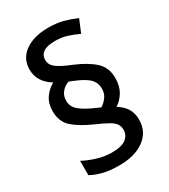

<svg xmlns="http://www.w3.org/2000/svg" viewBox="-187 -854 831 942"><g transform="rotate(-30 229.0 -383.0)"><path d="M55 -397Q55 -441 76 -471Q97 -501 128 -518Q95 -538 77 -566Q59 -594 59 -631Q59 -692 108.5 -727.5Q158 -763 240 -763Q288 -763 323.5 -753.5Q359 -744 396 -728L366 -656Q334 -671 304 -680.5Q274 -690 238 -690Q191 -690 170 -675Q149 -660 149 -633Q149 -605 174 -586Q199 -567 257 -544Q326 -515 364.5 -479.5Q403 -444 403 -386Q403 -340 384.5 -308.5Q366 -277 337 -259Q370 -239 386 -212.5Q402 -186 402 -150Q402 -82 349 -42.5Q296 -3 205 -3Q156 -3 118 -12Q80 -21 50 -38V-119Q81 -102 123.5 -89Q166 -76 205 -76Q263 -76 287 -95.5Q311 -115 311 -144Q311 -163 302.5 -177Q294 -191 270 -205Q246 -219 200 -239Q128 -271 91.5 -304.5Q55 -338 55 -397ZM138 -408Q138 -375 164.5 -352Q191 -329 249 -304L272 -294Q291 -306 305.5 -325.5Q320 -345 320 -373Q320 -396 309.5 -414Q299 -432 272 -448.5Q245 -465 195 -484Q171 -476 154.5 -456Q138 -436 138 -408Z"/></g></svg>

Font: Noto Sans Malayalam SemiCondensed Medium
Style: Regular
Weight: 500
Width: 4
Designer: Jelle Bosma - Monotype Design Team
Foundry: Monotype Imaging Inc.
Version: Version 2.104; ttfautohint (v1.8.4.7-5d5b)